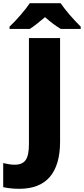

<svg xmlns="http://www.w3.org/2000/svg" viewBox="-99 -951 522 1195"><path d="M21 224.1Q-31.7 224.1 -79.1 213.9V64Q-63.5 66.9 -45.9 70.6Q-28.3 74.2 -7.8 74.2Q40 74.2 60.5 45.4Q81.1 16.6 81.1 -53.2V-713.9H274.9V-69.8Q274.9 75.2 211.4 149.7Q147.9 224.1 21 224.1ZM279.3 -771Q238.3 -794.4 181.2 -844.2Q120.1 -792 86.4 -771H-39.6V-785.2Q-5.9 -816.9 31 -859.9Q67.9 -902.8 86.4 -931.2H278.3Q324.2 -864.3 403.3 -785.2V-771Z"/></svg>

Font: Open Sans ExtBd
Style: Bold
Weight: 800
Foundry: Ascender Corporation
Version: Version 1.10